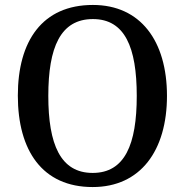

<svg xmlns="http://www.w3.org/2000/svg" viewBox="-20 -745 747 775"><path d="M354 10C547 10 654 -137 654 -358C654 -580 547 -725 355 -725C151 -725 52 -580 52 -359C52 -137 151 10 354 10ZM354 -47C224 -47 175 -162 175 -358C175 -554 224 -668 355 -668C484 -668 532 -554 532 -358C532 -162 484 -47 354 -47Z"/></svg>

Font: Noto Serif Bengali SemiCondensed
Style: Regular
Weight: 400
Width: 4
Designer: Juan Bruce, Universal Thirst, Indian Type Foundry and the Monotype Design Team.
Foundry: Monotype Imaging Inc.
Version: Version 2.003